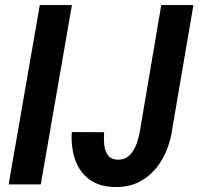

<svg xmlns="http://www.w3.org/2000/svg" viewBox="-20 -731 787 761"><path d="M265.1 -710.9 141.6 0H14.2L137.7 -710.9ZM535.2 -215.8 619.1 -710.9H746.6L662.1 -216.3Q653.8 -156.2 625.2 -103.8Q596.7 -51.3 548.8 -19.8Q501 11.7 434.6 10.3Q371.1 8.8 332.3 -21.2Q293.5 -51.3 277.1 -100.1Q260.7 -148.9 264.6 -207.5L392.6 -207Q391.1 -185.5 392.8 -160.9Q394.5 -136.2 406.2 -117.9Q418 -99.6 446.3 -98.1Q476.6 -97.7 494.9 -116.9Q513.2 -136.2 522.5 -164.1Q531.7 -191.9 535.2 -215.8Z"/></svg>

Font: Roboto Condensed SemiBold
Style: Italic
Weight: 600
Italic angle: -12°
Designer: Christian Robertson
Foundry: Google
Version: Version 3.008; 2023